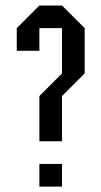

<svg xmlns="http://www.w3.org/2000/svg" viewBox="-20 -687 373 707"><path d="M208.3 0H125V-83.3H208.3ZM208.3 -333.3V-166.7H125V-333.3L208.3 -416.7V-583.3H125V-500H41.7V-583.3L125 -666.7H208.3L291.7 -583.3V-416.7Z"/></svg>

Font: Yulong
Style: Regular
Weight: 400
Designer: GGBotNet
Foundry: f0n7.com
Version: 1.00